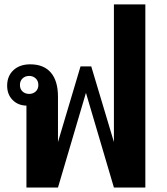

<svg xmlns="http://www.w3.org/2000/svg" viewBox="-20 -845 753 865"><path d="M99.1 0V-369.1Q60.5 -370.1 36.4 -395Q12.2 -419.9 12.2 -459Q12.2 -502.4 40.5 -528.8Q68.8 -555.2 116.2 -555.2Q177.2 -555.2 209.2 -517.8Q241.2 -480.5 241.2 -409.2V-205.1L342.8 -545.9H391.1L493.2 -205.1V-825.2H634.8V0H493.2L367.2 -426.8L241.2 0ZM69.8 -461.9Q69.8 -443.8 81.5 -432.9Q93.3 -421.9 111.8 -421.9Q128.9 -421.9 140.9 -432.9Q152.8 -443.8 152.8 -461.9Q152.8 -480.5 140.9 -491.7Q128.9 -502.9 111.8 -502.9Q93.3 -502.9 81.5 -491.7Q69.8 -480.5 69.8 -461.9Z"/></svg>

Font: Droid Sans Thai
Style: Bold
Weight: 700
Designer: Steve Matteson
Foundry: Ascender Corporation
Version: Version 1.00